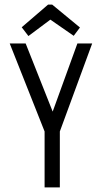

<svg xmlns="http://www.w3.org/2000/svg" viewBox="-20 -811 440 831"><path d="M173 0V-242L22 -623H91L208 -328L315 -623H379L239 -242V0ZM103 -655 74 -693 188 -791H206L326 -692L299 -656L198 -726Z"/></svg>

Font: Inconsolata Condensed
Style: Regular
Weight: 400
Width: 3
Monospace: yes
Designer: Raph Levien, Cyreal, Brenton Simpson
Foundry: Raph Levien, Cyreal, Google
Version: Version 3.000; ttfautohint (v1.8.2.53-6de2)